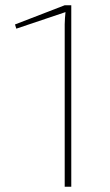

<svg xmlns="http://www.w3.org/2000/svg" viewBox="-20 -710 418 730"><path d="M251 -690V0H226V-618Q226 -629 227 -641Q228 -653 229 -664L42 -601L37 -617L226 -690Z"/></svg>

Font: Exo 2 Thin
Style: Regular
Weight: 250
Designer: Natanael Gama
Foundry: Natanael Gama
Version: Version 2.010